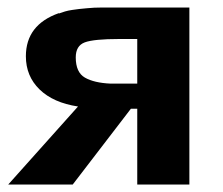

<svg xmlns="http://www.w3.org/2000/svg" viewBox="-20 -492 594 512"><path d="M2 0 188 -208Q122 -218 85.5 -253.5Q49 -289 49 -342Q49 -426 137 -457V-456Q145 -459 153.5 -461.5Q162 -464 172.5 -465.5Q183 -467 191 -468Q199 -469 211.5 -470Q224 -471 231.5 -471.5Q239 -472 254 -472Q269 -472 275.5 -472Q282 -472 299.5 -472Q317 -472 323 -472H485V0H346V-202H329L174 0ZM182 -339Q182 -299 206.5 -285Q231 -271 275 -269H346V-388H298Q230 -388 206 -379Q182 -370 182 -339Z"/></svg>

Font: Coval
Style: Heavy
Weight: 900
Foundry: Context Ltd
Version: Version 001.000